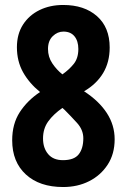

<svg xmlns="http://www.w3.org/2000/svg" viewBox="-20 -794 510 772"><path d="M234 -42Q139 -42 84 -92.5Q29 -143 29 -230Q29 -296 59.5 -343Q90 -390 141 -424Q97 -460 72.5 -504Q48 -548 48 -604Q48 -657 72.5 -695Q97 -733 139 -753.5Q181 -774 234 -774Q319 -774 370 -729Q421 -684 421 -603Q421 -544 394.5 -500Q368 -456 318 -427Q378 -388 409.5 -339.5Q441 -291 441 -234Q441 -175 413 -132Q385 -89 338.5 -65.5Q292 -42 234 -42ZM231 -495Q258 -514 276.5 -537Q295 -560 295 -597Q295 -629 279.5 -648Q264 -667 235 -667Q211 -667 192 -648.5Q173 -630 173 -597Q173 -565 190.5 -539Q208 -513 231 -495ZM233 -150Q278 -150 296.5 -173.5Q315 -197 315 -238Q315 -272 289.5 -300Q264 -328 240 -352L231 -360Q195 -335 174 -306Q153 -277 153 -237Q153 -199 173.5 -174.5Q194 -150 233 -150Z"/></svg>

Font: Noto Sans Tamil UI ExtraCondensed
Style: Bold
Weight: 700
Width: 2
Designer: Jelle Bosma - Monotype Design Team
Foundry: Monotype Imaging Inc.
Version: Version 2.004; ttfautohint (v1.8.4.7-5d5b)